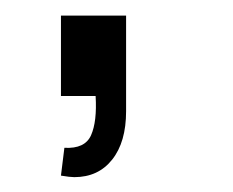

<svg xmlns="http://www.w3.org/2000/svg" viewBox="-20 -126 306 252"><path d="M64.5 68Q91.5 69.5 99.5 51.5Q107.5 33.5 105.5 0H60V-105.5H145.5V20Q145.5 60.5 127.2 83.5Q109 106.5 77.5 106.5Q72 106.5 60 104.5Z"/></svg>

Font: CCSD_manrope
Style: Regular
Weight: 400
Designer: Mikhail Sharanda
Foundry: Mikhail Sharanda
Version: Version 4.503